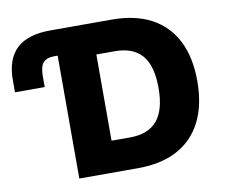

<svg xmlns="http://www.w3.org/2000/svg" viewBox="-78 -801 1054 897"><g transform="rotate(-10 449.5 -352.5)"><path d="M228 0V-583H212Q176 -583 159.5 -564.5Q143 -546 143 -501V-449H2V-507Q2 -606 54.5 -655.5Q107 -705 214 -705H506Q617 -705 693.5 -664Q770 -623 810 -544.5Q850 -466 850 -353Q850 -240 810 -161Q770 -82 693.5 -41Q617 0 506 0ZM407 -148H495Q581 -148 623.5 -198Q666 -248 666 -353Q666 -458 623.5 -507.5Q581 -557 495 -557H407Z"/></g></svg>

Font: Nunito Sans 10pt SemiCondensed Black
Style: Regular
Weight: 900
Width: 4
Designer: Vernon Adams
Foundry: Vernon Adams
Version: Version 3.101;gftools[0.9.27]